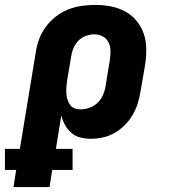

<svg xmlns="http://www.w3.org/2000/svg" viewBox="-68 -558 688 783"><path d="M-13 205 -2 135H-48V49H13L78 -345Q82 -373 92 -399.5Q102 -426 119.5 -449.5Q137 -473 160.5 -491Q184 -509 210.5 -519.5Q237 -530 265 -534Q293 -538 320 -538Q352 -538 383.5 -532Q415 -526 442 -511.5Q469 -497 488.5 -473.5Q508 -450 518 -421Q528 -392 528.5 -359.5Q529 -327 524 -295L505 -185Q501 -160 493.5 -136Q486 -112 473 -89.5Q460 -67 441 -48Q422 -29 399.5 -16Q377 -3 352 2.5Q327 8 302 8Q280 8 259 2.5Q238 -3 222.5 -16.5Q207 -30 197 -48.5Q187 -67 182 -87L160 49H228V135H145L134 205ZM261 -112Q279 -112 297 -118.5Q315 -125 329 -138Q343 -151 351 -168.5Q359 -186 362 -204L380 -314Q383 -333 382.5 -351.5Q382 -370 374.5 -385.5Q367 -401 351.5 -409.5Q336 -418 317 -418Q317 -418 317 -418Q317 -418 317 -418Q300 -418 282 -411.5Q264 -405 251 -391.5Q238 -378 231 -360.5Q224 -343 222 -326L206 -232Q204 -219 203 -205.5Q202 -192 202.5 -179Q203 -166 206.5 -154Q210 -142 217 -131.5Q224 -121 235.5 -116.5Q247 -112 261 -112Z"/></svg>

Font: Iosevka Curly HvExObl
Style: Regular
Weight: 900
Width: 7
Italic angle: -9°
Monospace: yes
Designer: Belleve Invis
Foundry: Belleve Invis
Version: Version 11.1.0; ttfautohint (v1.8.3)